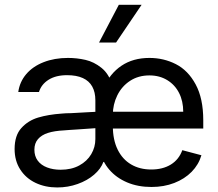

<svg xmlns="http://www.w3.org/2000/svg" viewBox="-20 -783 925 815"><path d="M404.3 -143.6 418.9 -409.2Q446.3 -470.7 495.6 -503.9Q544.9 -537.1 614.3 -537.1Q674.8 -537.1 726.6 -510.7Q778.3 -484.4 810.5 -424.8Q842.8 -365.2 842.8 -272.5V-237.3H432.6V-308.6H757.8Q757.8 -353.5 740.2 -388.2Q722.7 -422.9 689.9 -442.9Q657.2 -462.9 614.3 -462.9Q567.4 -462.9 532.2 -439.9Q497.1 -417 478 -378.4Q459 -339.8 459 -295.9V-248Q459 -189.5 479.5 -147.9Q500 -106.4 536.6 -85Q573.2 -63.5 622.1 -63.5Q670.9 -63.5 705.1 -84.5Q739.3 -105.5 753.9 -145.5L835 -124Q823.2 -84 793.5 -53.7Q763.7 -23.4 719.7 -6.3Q675.8 10.7 623 10.7Q565.4 10.7 519.5 -8.8Q473.6 -28.3 443.8 -63Q414.1 -97.7 404.3 -143.6ZM42 -150.4Q42 -208 70.8 -239.7Q99.6 -271.5 142.6 -284.2Q185.5 -296.9 241.2 -300.8Q250 -301.8 260.3 -302.2Q270.5 -302.7 282.2 -302.7Q317.4 -304.7 352.1 -306.6Q386.7 -308.6 390.6 -308.6L391.6 -239.3Q382.8 -239.3 306.6 -233.4Q290 -232.4 275.4 -231.4Q260.7 -230.5 251 -229.5Q210.9 -227.5 183.6 -218.8Q156.2 -210 141.1 -192.4Q126 -174.8 126 -147.5Q126 -120.1 140.1 -101.1Q154.3 -82 179.7 -72.3Q205.1 -62.5 237.3 -62.5Q283.2 -62.5 316.4 -80.6Q349.6 -98.6 367.2 -128.4Q384.8 -158.2 384.8 -192.4V-357.4Q384.8 -391.6 371.6 -415.5Q358.4 -439.5 331.5 -451.7Q304.7 -463.9 264.6 -463.9Q216.8 -463.9 186 -444.3Q155.3 -424.8 145.5 -392.6H57.6Q63.5 -435.5 91.3 -468.3Q119.1 -501 165 -519Q210.9 -537.1 268.6 -537.1Q306.6 -537.1 342.8 -528.8Q378.9 -520.5 410.6 -495.1Q442.4 -469.7 456.1 -422.9L425.8 -95.7H418.9Q408.2 -66.4 379.4 -41.5Q350.6 -16.6 309.6 -2Q268.6 12.7 222.7 12.7Q171.9 12.7 130.9 -6.8Q89.8 -26.4 65.9 -63.5Q42 -100.6 42 -150.4ZM484.4 -762.7H581.1L472.7 -602.5H400.4Z"/></svg>

Font: Pretendard Std Variable
Style: Regular
Weight: 400
Designer: Base glyphs from Inter by Rasmus Andersson; Hangeul glyphs from Noto Sans CJK(Source Han Sans) by Jang Soo-young and Kan
Foundry: Kil Hyung-jin
Version: Version 1.309;Glyphs 3.2 (3225)